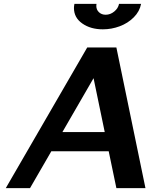

<svg xmlns="http://www.w3.org/2000/svg" viewBox="-20 -970 779 990"><path d="M707.5 -950.2Q700.2 -911.1 669.7 -880.6Q639.2 -850.1 597.2 -834.5Q555.2 -818.8 510.3 -818.8Q447.3 -818.8 404.3 -848.9Q361.3 -878.9 361.3 -928.7Q361.3 -938 363.8 -950.2H477.5Q476.6 -943.4 476.6 -939.5Q476.6 -919.9 490.2 -907Q503.9 -894 524.9 -894Q548.8 -894 569.1 -910.6Q589.4 -927.2 593.8 -950.2ZM730 0H580.1L540.5 -189.9H244.6L134.8 0H9.8L429.7 -725.1H580.1ZM520 -289.1 462.4 -566.9 301.8 -289.1Z"/></svg>

Font: Aurulent Sans
Style: BoldItalic
Weight: 700
Italic angle: -11°
Version: Version 2007.05.04